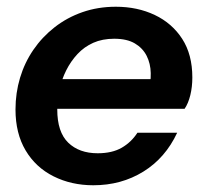

<svg xmlns="http://www.w3.org/2000/svg" viewBox="-20 -540 611 570"><path d="M257 10Q192 10 139 -16.5Q86 -43 56 -93.5Q26 -144 26 -215Q26 -264 39.5 -309Q53 -354 79 -392Q105 -430 142 -459Q179 -488 225 -504Q271 -520 324 -520Q388 -520 439.5 -495.5Q491 -471 521 -424.5Q551 -378 551 -310Q551 -282 545 -257.5Q539 -233 528 -217H102L121 -305H452L421 -267Q428 -295 427.5 -323Q427 -351 415.5 -374Q404 -397 380.5 -411Q357 -425 319 -425Q284 -425 257 -413Q230 -401 210 -379.5Q190 -358 176.5 -331Q163 -304 156.5 -274Q150 -244 150 -215Q150 -148 182.5 -116.5Q215 -85 270 -85Q313 -85 341.5 -101.5Q370 -118 388 -146H506Q471 -71 405.5 -30.5Q340 10 257 10Z"/></svg>

Font: Instrument Sans SemiBold
Style: Italic
Weight: 600
Italic angle: -13°
Designer: Rodrigo Fuenzalida
Foundry: fragTYPE
Version: Version 1.000;gftools[0.9.28]